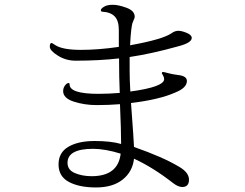

<svg xmlns="http://www.w3.org/2000/svg" viewBox="-20 -784 1040 815"><path d="M191.4 -585.9Q191.4 -601.6 199.2 -601.6Q201.2 -601.6 215.8 -591.8Q247.1 -572.3 323.2 -572.3Q398.4 -572.3 484.4 -585Q484.4 -616.2 484.4 -656.2Q484.4 -696.3 466.8 -714.4Q449.2 -732.4 414.1 -734.4Q408.2 -734.4 408.2 -741.2Q408.2 -747.1 421.4 -755.4Q434.6 -763.7 459 -763.7Q482.4 -763.7 517.1 -751Q551.8 -738.3 551.8 -712.9Q551.8 -707 543.9 -690.4Q536.1 -672.9 532.2 -591.8Q672.9 -617.2 709 -643.6Q722.7 -653.3 737.3 -653.3Q751 -653.3 772.5 -644.5Q793.9 -635.7 793.9 -623Q793.9 -602.5 738.3 -587.9Q623 -555.7 530.3 -542Q530.3 -519.5 530.3 -483.4Q530.3 -447.3 533.2 -395.5Q676.8 -415 676.8 -448.2Q676.8 -456.1 671.9 -463.9Q667 -471.7 667 -472.7Q667 -478.5 671.9 -478.5Q675.8 -478.5 693.4 -473.6Q710.9 -468.8 734.4 -465.8Q773.4 -461.9 773.4 -440.4Q773.4 -411.1 724.6 -391.6Q657.2 -361.3 536.1 -346.7Q547.9 -188.5 548.8 -160.2Q671.9 -117.2 740.2 -76.2Q782.2 -51.8 782.2 -21.5Q782.2 9.8 753.9 9.8Q736.3 9.8 714.8 -6.8Q629.9 -73.2 548.8 -110.4Q543 -55.7 501 -22Q459 11.7 387.7 11.7Q316.4 11.7 272.5 -11.7Q228.5 -35.2 228.5 -85.9Q228.5 -136.7 270.5 -161.1Q312.5 -185.5 381.8 -185.5Q450.2 -185.5 494.1 -172.9Q494.1 -233.4 489.3 -341.8Q441.4 -337.9 390.6 -337.9Q338.9 -337.9 293.5 -352.5Q248 -367.2 248 -397.5Q248 -415 261.7 -427.7Q266.6 -431.6 271.5 -431.6Q275.4 -431.6 275.4 -425.8Q275.4 -385.7 397.5 -385.7Q440.4 -385.7 488.3 -389.6Q485.4 -456.1 485.4 -536.1Q401.4 -526.4 300.8 -526.4Q259.8 -526.4 225.6 -547.9Q191.4 -569.3 191.4 -585.9ZM266.6 -92.8Q266.6 -62.5 297.9 -49.3Q329.1 -36.1 369.1 -36.1Q481.4 -36.1 492.2 -131.8Q425.8 -152.3 375 -152.3Q266.6 -152.3 266.6 -92.8Z"/></svg>

Font: GenEi Koburi Mincho v6
Style: Regular
Weight: 400
Designer: o_tamon (Modified)
Foundry: o_tamon / Adobe Systems Incorporated
Version: Version 6.1